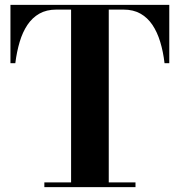

<svg xmlns="http://www.w3.org/2000/svg" viewBox="-20 -770 739 790"><path d="M162.5 0V-19.5H272.5V-730.5H211.5Q171.5 -730.5 142.2 -714Q113 -697.5 93 -667.8Q73 -638 61 -597.8Q49 -557.5 43 -510H23V-750H676.5V-510H657Q651.5 -557.5 639.2 -597.8Q627 -638 607 -667.8Q587 -697.5 557.8 -714Q528.5 -730.5 488.5 -730.5H427.5V-19.5H537.5V0Z"/></svg>

Font: Bodoni Moda SC 11pt
Style: Bold
Weight: 700
Version: Version 2.005